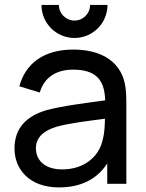

<svg xmlns="http://www.w3.org/2000/svg" viewBox="-20 -760 602 794"><path d="M288 -603C363.5 -603 424.5 -664 424.5 -739.5H352.5C352.5 -704 324 -675 288 -675C252.5 -675 223.5 -704 223.5 -739.5H151.5C151.5 -664 212.5 -603 288 -603ZM485 -449.5C454 -520 380.5 -555 283 -555C161 -555 85.5 -497.5 60 -403L144.5 -377.5C164 -443.5 216.5 -472 282 -472C375.5 -472 412.5 -431 415 -345C335 -334 240 -322.5 172.5 -304.5C90.5 -280.5 40 -231 40 -146C40 -59 102.5 15 223.5 15C313.5 15 380.5 -18 423.5 -84V0H502.5V-334C502.5 -376.5 500 -416 485 -449.5ZM237 -59.5C160 -59.5 128.5 -102 128.5 -146.5C128.5 -197 168 -221.5 212.5 -235.5C265 -250.5 338 -259 414 -269C413.5 -244.5 412.5 -210 405 -184C392 -117 333 -59.5 237 -59.5Z"/></svg>

Font: Hauora Medium
Style: Regular
Weight: 500
Designer: Wayne Shih
Foundry: WCYS
Version: Version 1.001;hotconv 1.0.109;makeotfexe 2.5.65596